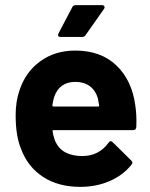

<svg xmlns="http://www.w3.org/2000/svg" viewBox="-20 -720 584 748"><path d="M511 -225Q510 -213 498 -213H189Q183 -213 185 -208Q188 -188 196 -168Q222 -112 302 -112Q366 -113 403 -164Q407 -170 412 -170Q415 -170 419 -166L491 -95Q496 -90 496 -86Q496 -84 492 -78Q459 -37 407 -14.5Q355 8 293 8Q207 8 147.5 -31Q88 -70 62 -140Q41 -190 41 -271Q41 -326 56 -368Q79 -439 136.5 -481Q194 -523 273 -523Q373 -523 433.5 -465Q494 -407 507 -310Q513 -272 511 -225ZM191 -342Q187 -329 184 -310Q184 -305 189 -305H362Q368 -305 366 -310Q361 -339 361 -338Q352 -368 329.5 -384.5Q307 -401 274 -401Q211 -401 191 -342ZM208 -590 261 -691Q265 -700 276 -700H377Q384 -700 386.5 -695.5Q389 -691 385 -685L314 -584Q309 -576 300 -576H216Q209 -576 207 -580Q205 -584 208 -590Z"/></svg>

Font: Amber EN
Style: Bold
Weight: 700
Designer: Jeremy Tribby
Foundry: Tribby Type
Version: Version 1.408 November 24, 2021